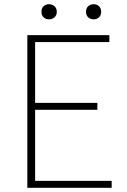

<svg xmlns="http://www.w3.org/2000/svg" viewBox="-20 -893 602 913"><path d="M110 0V-726H500V-693H147V-404H443V-371H147V-33H511V0ZM213 -801Q198 -801 187.5 -810.5Q177 -820 177 -837Q177 -854 187.5 -863.5Q198 -873 213 -873Q228 -873 239 -863.5Q250 -854 250 -837Q250 -820 239 -810.5Q228 -801 213 -801ZM426 -801Q410 -801 399.5 -810.5Q389 -820 389 -837Q389 -854 399.5 -863.5Q410 -873 426 -873Q440 -873 450.5 -863.5Q461 -854 461 -837Q461 -820 450.5 -810.5Q440 -801 426 -801Z"/></svg>

Font: Noto Sans HK Thin Thin
Style: Regular
Weight: 250
Version: Version 2.004-H2;hotconv 1.0.118;makeotfexe 2.5.65603